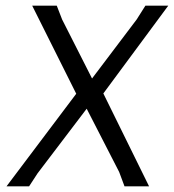

<svg xmlns="http://www.w3.org/2000/svg" viewBox="-20 -660 616 680"><path d="M346 -329 508 0H421L402 -51L287 -275L113 -46L83 0H3L250 -328L94 -640H181L200 -591L306 -382L464 -591L495 -640H576Z"/></svg>

Font: Alegreya Sans SC
Style: Italic
Weight: 400
Italic angle: -7°
Designer: Juan Pablo del Peral
Foundry: Huerta Tipografica
Version: Version 2.008; ttfautohint (v1.6)